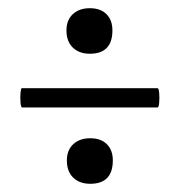

<svg xmlns="http://www.w3.org/2000/svg" viewBox="-20 -440 434 468"><path d="M34 -178Q31 -178 30 -190Q29 -202 30 -213.5Q31 -225 33 -225H364Q367 -225 368 -213.5Q369 -202 368 -190Q367 -178 364 -178ZM200 8Q174 8 158.5 -7Q143 -22 143 -49Q143 -74 158.5 -88.5Q174 -103 200 -103Q226 -103 240.5 -88.5Q255 -74 255 -49Q255 8 200 8ZM199 -309Q173 -309 157.5 -324Q142 -339 142 -366Q142 -391 157.5 -405.5Q173 -420 199 -420Q225 -420 239.5 -405.5Q254 -391 254 -366Q254 -309 199 -309Z"/></svg>

Font: Cormorant Light
Style: Bold Italic
Weight: 700
Italic angle: -10°
Version: Version 4.000